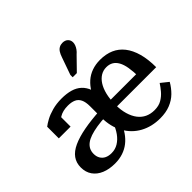

<svg xmlns="http://www.w3.org/2000/svg" viewBox="-176 -984 1213 1213"><g transform="rotate(-45 430.0 -377.5)"><path d="M386 -296 384 -243Q338 -241 301.5 -235Q265 -229 238.5 -220Q212 -211 195 -198Q178 -185 169.5 -168Q161 -151 161 -129Q161 -105 171.5 -87.5Q182 -70 200.5 -61Q219 -52 245 -52Q278 -52 305 -68.5Q332 -85 352.5 -113.5Q373 -142 386 -179L424 -147Q411 -111 391 -82Q371 -53 345 -32.5Q319 -12 286 -1Q253 10 214 10Q163 10 124.5 -6Q86 -22 64.5 -52.5Q43 -83 43 -126Q43 -167 64.5 -197Q86 -227 129.5 -247Q173 -267 237 -279Q301 -291 386 -296ZM265 -520Q310 -520 344.5 -510Q379 -500 402.5 -478Q426 -456 438 -423Q450 -390 450 -343L358 -273V-358Q358 -396 347 -418.5Q336 -441 314.5 -450.5Q293 -460 262 -460Q215 -460 185.5 -441.5Q156 -423 139 -397Q135 -409 137 -419Q139 -429 144.5 -437Q150 -445 159 -451Q168 -457 180 -460V-354H75V-458Q90 -470 116.5 -484.5Q143 -499 181 -509.5Q219 -520 265 -520ZM629 -52Q667 -52 693.5 -67.5Q720 -83 739.5 -106Q759 -129 773 -151L823 -111Q803 -76 775 -48.5Q747 -21 708 -5.5Q669 10 618 10Q543 10 484.5 -22Q426 -54 392 -114.5Q358 -175 358 -258Q358 -272 362.5 -284Q367 -296 373 -306Q379 -316 386 -324.5Q393 -333 398 -341Q411 -384 430 -417Q449 -450 475.5 -473.5Q502 -497 536 -509Q570 -521 610 -521Q662 -521 702 -503.5Q742 -486 770 -450.5Q798 -415 813 -361.5Q828 -308 828 -237H429L428 -295H736L708 -269Q707 -320 701 -356Q695 -392 682 -415Q669 -438 650 -449Q631 -460 605 -460Q577 -460 554 -446Q531 -432 514 -405.5Q497 -379 487.5 -340.5Q478 -302 478 -252Q478 -204 489 -166.5Q500 -129 519.5 -103.5Q539 -78 566.5 -65Q594 -52 629 -52ZM451 -702Q458 -723 467 -737Q476 -751 489 -758Q502 -765 518 -765Q541 -765 554.5 -752Q568 -739 568 -719Q568 -708 563.5 -696Q559 -684 550.5 -672Q542 -660 529 -649L447 -565H410V-586Z"/></g></svg>

Font: Roboto Serif 36pt Medium
Style: Regular
Weight: 500
Designer: Greg Gazdowicz
Foundry: Commercial Type
Version: Version 1.008